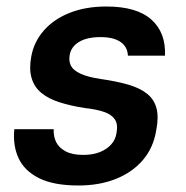

<svg xmlns="http://www.w3.org/2000/svg" viewBox="-20 -558 571 590"><path d="M221 12Q145 12 100 -10.5Q55 -33 37 -72Q19 -111 24 -161H145Q144 -139 152.5 -121.5Q161 -104 181.5 -93Q202 -82 236 -82Q265 -82 286.5 -90.5Q308 -99 321.5 -114Q335 -129 338 -149Q343 -176 333 -191Q323 -206 300 -214Q277 -222 241 -226Q196 -233 162 -244Q128 -255 106.5 -273Q85 -291 77 -318.5Q69 -346 76 -384Q84 -429 114.5 -464Q145 -499 194 -518.5Q243 -538 307 -538Q400 -538 445 -498Q490 -458 487 -387H373Q372 -414 350.5 -429Q329 -444 289 -444Q247 -444 222.5 -429Q198 -414 194 -388Q191 -370 198 -356Q205 -342 227.5 -331.5Q250 -321 291 -315Q340 -308 375.5 -297.5Q411 -287 432.5 -269.5Q454 -252 461 -225Q468 -198 460 -157Q451 -103 418.5 -65.5Q386 -28 335.5 -8Q285 12 221 12Z"/></svg>

Font: DM Sans 9pt SemiBold
Style: Italic
Weight: 600
Italic angle: -10°
Version: Version 4.004;gftools[0.9.30]